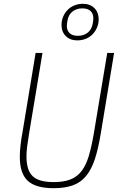

<svg xmlns="http://www.w3.org/2000/svg" viewBox="-20 -976 640 1008"><path d="M203 -698 133 -277Q126 -235 122.5 -207Q119 -179 119 -155Q119 -82 151.5 -51Q184 -20 262 -20Q314 -20 349 -33.5Q384 -47 407.5 -77Q431 -107 445.5 -155Q460 -203 472 -272L543 -698H579L509 -275Q496 -195 478 -140.5Q460 -86 432 -52Q404 -18 362.5 -3Q321 12 261 12Q168 12 126 -26.5Q84 -65 84 -153Q84 -181 88 -215.5Q92 -250 99 -287L167 -698ZM386 -764Q348 -764 325.5 -786.5Q303 -809 303 -845Q303 -869 312 -889.5Q321 -910 336 -925Q351 -940 371.5 -948Q392 -956 415 -956Q453 -956 475.5 -933.5Q498 -911 498 -875Q498 -851 489 -830.5Q480 -810 465 -795Q450 -780 429.5 -772Q409 -764 386 -764ZM389 -788Q420 -788 441 -805Q462 -822 467 -853Q469 -864 469.5 -870Q470 -876 470 -881Q470 -904 455.5 -918Q441 -932 412 -932Q381 -932 360 -915Q339 -898 334 -867Q332 -856 331.5 -850Q331 -844 331 -839Q331 -816 345.5 -802Q360 -788 389 -788Z"/></svg>

Font: IBM Plex Mono ExtraLight
Style: Italic
Weight: 200
Italic angle: -9°
Monospace: yes
Designer: Mike Abbink, Paul van der Laan, Pieter van Rosmalen
Foundry: Bold Monday
Version: Version 2.3